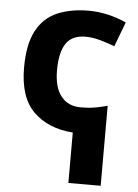

<svg xmlns="http://www.w3.org/2000/svg" viewBox="-55 -599 635 882"><g transform="rotate(5 262.0 -158.0)"><path d="M317.9 -556.2Q362.8 -556.2 407.5 -545.9Q452.1 -535.6 492.2 -517.1L449.2 -403.8Q412.1 -418 378.4 -427Q344.7 -436 314 -436Q252.4 -436 224.6 -394.8Q196.8 -353.5 196.8 -271Q196.8 -191.4 229.7 -151.1Q262.7 -110.8 317.9 -110.8Q359.9 -110.8 388.4 -116.2Q417 -121.6 442.9 -128.9V240.2H293.9V7.8Q179.2 -1 112.1 -67.1Q44.9 -133.3 44.9 -270Q44.9 -378.9 78.9 -441.4Q112.8 -503.9 174.3 -530Q235.8 -556.2 317.9 -556.2Z"/></g></svg>

Font: Open Sans
Style: Bold
Weight: 700
Designer: Monotype Design Team
Foundry: Monotype Imaging Inc.
Version: Version 3.000; ttfautohint (v1.8.4)